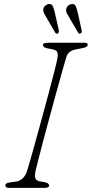

<svg xmlns="http://www.w3.org/2000/svg" viewBox="-20 -906 443 926"><path d="M151 -80Q146.5 -57 151 -45.5Q155.5 -34 174 -31L197 -27Q217 -23 217 -10Q217 -5 210.2 -2.5Q203.5 0 195 0H24Q6 0 6 -11Q4.5 -23 27 -26L56 -30Q77 -33 90.2 -46.5Q103.5 -60 110 -80Q114 -91 125 -129.8Q136 -168.5 151.2 -223.5Q166.5 -278.5 183.2 -339.8Q200 -401 215.2 -458.2Q230.5 -515.5 241.5 -558.8Q252.5 -602 256 -620Q260.5 -642 256.8 -653.2Q253 -664.5 234 -668L208 -673Q187 -677 187 -690Q187 -700 219 -700H386Q403 -700 403 -691Q403 -684.5 397.8 -680.8Q392.5 -677 378 -674L347 -668Q308.5 -661 300 -631Q293.5 -610.5 280.8 -565Q268 -519.5 251.8 -460.2Q235.5 -401 218.5 -338.8Q201.5 -276.5 187 -221Q172.5 -165.5 162.8 -127.5Q153 -89.5 151 -80ZM243.5 -849 263.5 -761.5Q265 -749 259.5 -745Q251.5 -740.5 246 -749L201.5 -826Q196.5 -834 192.2 -842.2Q188 -850.5 188.5 -859Q189.5 -870.5 197 -877.5Q204.5 -884.5 214 -886Q228.5 -888.5 233.8 -878Q239 -867.5 243.5 -849ZM354 -849 373.5 -761.5Q376 -749.5 369.5 -745Q361 -740.5 356.5 -749L311.5 -826Q306.5 -834 302.2 -842.2Q298 -850.5 299 -859Q300 -870.5 307.2 -877.5Q314.5 -884.5 324.5 -886Q339 -888.5 344.2 -878Q349.5 -867.5 354 -849Z"/></svg>

Font: Fraunces 9pt S100 Thin
Style: Italic
Weight: 100
Italic angle: -16°
Version: Version 1.000; ttfautohint (v1.8.3)